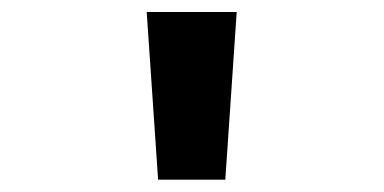

<svg xmlns="http://www.w3.org/2000/svg" viewBox="-20 -762 640 320"><path d="M243.5 -462.5 224.5 -742H374.5L355.5 -462.5Z"/></svg>

Font: Fira Code Light
Style: Bold
Weight: 700
Monospace: yes
Version: Version 5.002